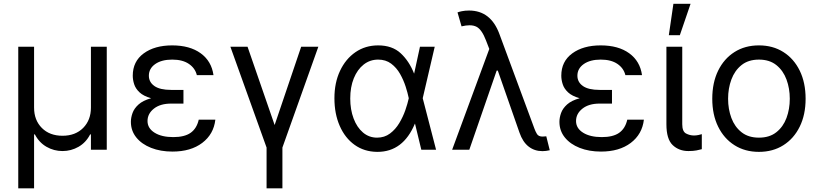

<svg xmlns="http://www.w3.org/2000/svg" viewBox="-20 -793 4338 1017"><path d="M160.5 204.5H76.7V-545.5H160.5V-223Q160.5 -156.6 201.7 -115.2Q242.9 -73.9 311.1 -73.9Q379.3 -73.9 420.5 -115.4Q461.6 -157 461.6 -223V-545.5H545.5V0H461.6V-81H457.4Q435.4 -38 396 -15.4Q356.5 7.1 311.1 7.1Q265.6 7.1 226.4 -15.4Q187.1 -38 164.8 -81H160.5Z M893.5 9.9Q830.3 9.9 780.4 -9.8Q730.5 -29.5 701.9 -65Q673.3 -100.5 673.3 -147.7Q673.3 -170.1 682 -194.4Q690.7 -218.8 714 -239.7Q737.2 -260.7 780.5 -272.7Q740.1 -284.1 719.1 -303.8Q698.2 -323.5 690.7 -346.8Q683.2 -370 683.2 -392Q683.2 -467.7 741.1 -510.1Q799 -552.6 892 -552.6Q985.4 -552.6 1043 -510.8Q1100.5 -469.1 1110.8 -394.9H1022.7Q1013.8 -431.8 980.5 -454.5Q947.1 -477.3 892 -477.3Q835.9 -477.3 802.2 -453.7Q768.5 -430 768.5 -392Q768.5 -358 797.8 -337.4Q827.1 -316.8 886.4 -316.8H951.7V-244.3H886.4Q828.8 -244.3 795.1 -217.5Q761.4 -190.7 761.4 -152Q761.4 -113.6 798.7 -90.2Q835.9 -66.8 897.7 -66.8Q957.4 -66.8 989.7 -89.5Q1022 -112.2 1032.7 -159.1H1120.7Q1111.9 -82 1051.1 -36Q990.4 9.9 893.5 9.9Z M1475.9 204.5H1392V-11.4L1200.3 -545.5H1291.2L1434.7 -130.7L1575.3 -545.5H1666.2L1475.9 -11.4Z M1979.8 11.4H1977.3Q1909.1 10.7 1858.3 -25.7Q1807.5 -62.1 1779.5 -126.1Q1751.4 -190 1751.4 -272.7Q1751.4 -354.8 1781.1 -417.8Q1810.7 -480.8 1862.9 -516.7Q1915.1 -552.6 1983 -552.6Q2057.5 -552.6 2102.5 -510.8Q2147.4 -469.1 2173.3 -403.4H2173.7L2204.5 -545.5H2282.7L2219.1 -272.7L2289.8 0H2211.6L2178.3 -137.8H2177.6Q2115.1 11.4 1979.8 11.4ZM1977.3 -63.9Q2016.7 -63.9 2045.8 -85.8Q2074.9 -107.6 2094.8 -140.8Q2114.7 -174 2127 -209.3Q2139.2 -244.7 2144.9 -271.3L2145.2 -272.7L2144.9 -274.1Q2139.6 -300.1 2128.6 -334.5Q2117.5 -369 2099.1 -401.6Q2080.6 -434.3 2052 -455.8Q2023.4 -477.3 1983 -477.3Q1939.6 -477.3 1906.2 -451Q1872.9 -424.7 1854 -378.2Q1835.2 -331.7 1835.2 -271.3Q1835.2 -212.4 1853 -165.3Q1870.7 -118.3 1902.7 -91.1Q1934.7 -63.9 1977.3 -63.9Z M2854.8 7.5H2852.3Q2811.1 7.5 2780 -16.7Q2748.9 -40.8 2731.5 -90.9L2616.8 -419H2610.8L2465.9 0H2375L2571.7 -533.7L2554 -579.5Q2532.3 -636 2504.6 -650.9Q2489.3 -659.1 2467 -659.1Q2448.5 -659.1 2424.7 -653.4L2403.4 -727.3Q2409.8 -730.1 2426.5 -733.7Q2443.2 -737.2 2464.5 -737.2Q2579.2 -737.2 2625 -613.6L2811.1 -110.8Q2816.1 -96.9 2824.2 -83.3Q2832.4 -69.6 2853.7 -69.6Q2858 -69.6 2864.2 -70.3Q2870.4 -71 2873.6 -71L2892 2.8Q2871.4 7.5 2854.8 7.5Z M3163.4 9.9Q3100.1 9.9 3050.2 -9.8Q3000.4 -29.5 2971.8 -65Q2943.2 -100.5 2943.2 -147.7Q2943.2 -170.1 2951.9 -194.4Q2960.6 -218.8 2983.8 -239.7Q3007.1 -260.7 3050.4 -272.7Q3009.9 -284.1 2989 -303.8Q2968 -323.5 2960.6 -346.8Q2953.1 -370 2953.1 -392Q2953.1 -467.7 3011 -510.1Q3068.9 -552.6 3161.9 -552.6Q3255.3 -552.6 3312.9 -510.8Q3370.4 -469.1 3380.7 -394.9H3292.6Q3283.7 -431.8 3250.4 -454.5Q3217 -477.3 3161.9 -477.3Q3105.8 -477.3 3072.1 -453.7Q3038.4 -430 3038.4 -392Q3038.4 -358 3067.6 -337.4Q3096.9 -316.8 3156.2 -316.8H3221.6V-244.3H3156.2Q3098.7 -244.3 3065 -217.5Q3031.2 -190.7 3031.2 -152Q3031.2 -113.6 3068.5 -90.2Q3105.8 -66.8 3167.6 -66.8Q3227.3 -66.8 3259.6 -89.5Q3291.9 -112.2 3302.6 -159.1H3390.6Q3381.7 -82 3321 -36Q3260.3 9.9 3163.4 9.9Z M3581 -606.5H3522.7L3546.9 -772.7H3637.8ZM3626.4 7.1Q3576.3 7.1 3543.1 -24.5Q3509.9 -56.1 3509.9 -134.9V-545.5H3593.8V-134.9Q3593.8 -96.6 3613.8 -85.9Q3633.9 -75.3 3656.2 -75.3Q3666.9 -75.3 3679.5 -77.8Q3692.1 -80.3 3697.4 -82.4V-2.8Q3686.8 0.4 3669.4 3.7Q3652 7.1 3626.4 7.1Z M4000 11.4Q3926.1 11.4 3870.6 -23.8Q3815 -58.9 3783.9 -122.2Q3752.8 -185.4 3752.8 -269.9Q3752.8 -355.1 3783.9 -418.7Q3815 -482.2 3870.6 -517.4Q3926.1 -552.6 4000 -552.6Q4073.9 -552.6 4129.4 -517.4Q4185 -482.2 4216.1 -418.7Q4247.2 -355.1 4247.2 -269.9Q4247.2 -185.4 4216.1 -122.2Q4185 -58.9 4129.4 -23.8Q4073.9 11.4 4000 11.4ZM4000 -63.9Q4056.1 -63.9 4092.3 -92.7Q4128.6 -121.4 4146 -168.3Q4163.4 -215.2 4163.4 -269.9Q4163.4 -324.6 4146 -371.8Q4128.6 -419 4092.3 -448.2Q4056.1 -477.3 4000 -477.3Q3943.9 -477.3 3907.7 -448.2Q3871.4 -419 3854 -371.8Q3836.6 -324.6 3836.6 -269.9Q3836.6 -215.2 3854 -168.3Q3871.4 -121.4 3907.7 -92.7Q3943.9 -63.9 4000 -63.9Z"/></svg>

Font: Linik Sans
Style: Regular
Weight: 400
Designer: Rasmus Andersson (font), Marc Monis (original base), Kil Hyung-jin (Pretendard portions), Cristiano Sobral (main changes
Foundry: rsms
Version: Version 3.018;May 31, 2022;FontCreator 14.0.0.2814 64-bit; t